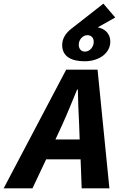

<svg xmlns="http://www.w3.org/2000/svg" viewBox="-83 -1033 655 1053"><path d="M259 -350C288 -414 312 -475 340 -542H344C345 -474 348 -414 351 -350L354 -268H221ZM-63 0H95L170 -159H359L365 0H517L452 -651H280ZM381 -697C464 -697 522 -744 522 -805C522 -845 496 -875 453 -883L549 -937L484 -1013L309 -876C279 -853 258 -823 258 -786C258 -722 310 -697 381 -697ZM383 -750C362 -750 349 -765 349 -788C349 -816 371 -840 396 -840C418 -840 431 -826 431 -803C431 -775 409 -750 383 -750Z"/></svg>

Font: Source Sans Pro
Style: Bold Italic
Weight: 700
Italic angle: -11°
Designer: Paul D. Hunt
Foundry: Adobe Systems Incorporated
Version: Version 3.006;hotconv 1.0.111;makeotfexe 2.5.65597